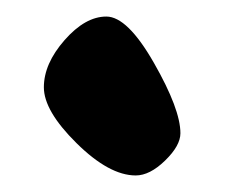

<svg xmlns="http://www.w3.org/2000/svg" viewBox="-20 -450 277 232"><path d="M144 -238Q112 -238 72.5 -277Q33 -316 33 -344.5Q33 -373 58 -401.5Q83 -430 108.5 -430Q134 -430 166 -374Q198 -318 198 -289Q198 -274 179.5 -256Q161 -238 144 -238Z"/></svg>

Font: Kalam
Style: Bold
Weight: 700
Version: Version 2.001;PS 1.0;hotconv 1.0.79;makeotf.lib2.5.61930; tt